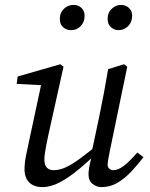

<svg xmlns="http://www.w3.org/2000/svg" viewBox="-20 -750 612 783"><path d="M153 13Q131 13 114.5 5Q98 -3 89 -19.5Q80 -36 80 -60Q80 -88 87.5 -122.5Q95 -157 101 -186L152 -424L159 -402L48 -408L52 -438L226 -488L239 -478L176 -194Q172 -174 168.5 -156.5Q165 -139 163 -124.5Q161 -110 161 -99Q161 -77 171 -66.5Q181 -56 199 -56Q223 -56 249 -68Q275 -80 310 -106Q345 -132 394 -172L401 -144H394Q345 -96 303 -61Q261 -26 224 -6.5Q187 13 153 13ZM394 13Q374 13 357.5 0Q341 -13 341 -39Q341 -50 343.5 -66.5Q346 -83 356 -120H352L385 -276Q395 -324 404 -372Q413 -420 421 -468L486 -488L499 -478L428 -135Q424 -116 421.5 -101Q419 -86 419 -78Q419 -68 426 -62Q433 -56 442 -56Q462 -56 485.5 -74Q509 -92 540 -128L565 -109Q542 -79 516 -51Q490 -23 460 -5Q430 13 394 13ZM270 -627Q251 -627 237.5 -639Q224 -651 224 -673Q224 -699 241 -714.5Q258 -730 280 -730Q300 -730 312.5 -717.5Q325 -705 325 -686Q325 -660 309 -643.5Q293 -627 270 -627ZM463 -627Q446 -627 432.5 -639Q419 -651 419 -673Q419 -699 436 -714.5Q453 -730 473 -730Q493 -730 506 -717.5Q519 -705 519 -686Q519 -660 502.5 -643.5Q486 -627 463 -627Z"/></svg>

Font: Source Serif 4
Style: Italic
Weight: 400
Italic angle: -12°
Designer: Frank Grießhammer
Foundry: Adobe Systems Incorporated
Version: Version 4.004;hotconv 1.0.116;makeotfexe 2.5.65601